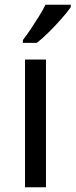

<svg xmlns="http://www.w3.org/2000/svg" viewBox="-20 -786 317 806"><path d="M173 0H85V-536H173ZM277 -756Q265 -738 240 -709.5Q215 -681 186.5 -652.5Q158 -624 134 -606H76V-618Q91 -637 108.5 -663Q126 -689 143 -716.5Q160 -744 171 -766H277Z"/></svg>

Font: Noto Sans Pau Cin Hau
Style: Regular
Weight: 400
Designer: Monotype Design Team
Foundry: Monotype Imaging Inc.
Version: Version 2.002; ttfautohint (v1.8.4.7-5d5b)